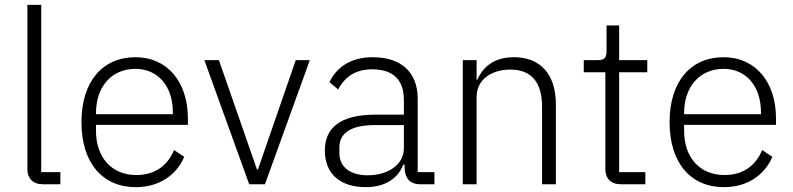

<svg xmlns="http://www.w3.org/2000/svg" viewBox="-20 -760 3273 792"><path d="M229 0V-50H150V-740H93V-62C93 -25 115 0 156 0Z M540 12C637 12 708 -38 740 -113L698 -141C670 -74 616 -38 543 -38C438 -38 376 -113 376 -220V-245H755V-272C755 -422 670 -524 539 -524C403 -524 316 -424 316 -256C316 -88 403 12 540 12ZM539 -476C631 -476 693 -405 693 -297V-289H376V-294C376 -402 440 -476 539 -476Z M1008 0H1073L1258 -512H1200L1044 -61H1040L883 -512H823Z M1772 0V-50H1703V-353C1703 -461 1636 -524 1517 -524C1424 -524 1367 -480 1339 -421L1375 -391C1403 -444 1447 -474 1515 -474C1602 -474 1646 -431 1646 -347V-287H1528C1380 -287 1320 -230 1320 -139C1320 -44 1382 12 1489 12C1569 12 1621 -24 1644 -81H1649V-63C1652 -25 1670 0 1714 0ZM1497 -37C1427 -37 1380 -69 1380 -128V-152C1380 -209 1424 -244 1526 -244H1646V-149C1646 -80 1580 -37 1497 -37Z M1946 0V-360C1946 -436 2013 -473 2085 -473C2170 -473 2216 -423 2216 -319V0H2273V-329C2273 -454 2209 -524 2100 -524C2018 -524 1972 -484 1949 -431H1946V-512H1889V0Z M2642 0V-50H2534V-462H2650V-512H2534V-655H2482V-551C2482 -522 2474 -512 2446 -512H2388V-462H2477V-63C2477 -25 2499 0 2540 0Z M2966 12C3063 12 3134 -38 3166 -113L3124 -141C3096 -74 3042 -38 2969 -38C2864 -38 2802 -113 2802 -220V-245H3181V-272C3181 -422 3096 -524 2965 -524C2829 -524 2742 -424 2742 -256C2742 -88 2829 12 2966 12ZM2965 -476C3057 -476 3119 -405 3119 -297V-289H2802V-294C2802 -402 2866 -476 2965 -476Z"/></svg>

Font: IBM Plex Thai Looped Light
Style: Regular
Weight: 300
Designer: Mike Abbink, Paul van der Laan, Pieter van Rosmalen, Ben Mitchell, Mark Frömberg
Foundry: Bold Monday
Version: Version 1.0